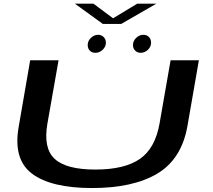

<svg xmlns="http://www.w3.org/2000/svg" viewBox="-20 -994 1127 1018"><path d="M468 3Q685 3 813.5 -73.2Q942 -149.5 973.5 -324L1034.5 -674.5H884.5L826 -339.5Q803 -208 721.8 -151.5Q640.5 -95 485.5 -95Q331 -95 269.8 -151.8Q208.5 -208.5 231.5 -339.5L290.5 -674.5H140L79.5 -324Q48 -149.5 149.8 -73.2Q251.5 3 468 3ZM486.5 -714Q507 -714 524.2 -730Q541.5 -746 541.5 -768Q541.5 -786 529.5 -797.8Q517.5 -809.5 500.5 -809.5Q479 -809.5 462 -793.2Q445 -777 445 -755Q445 -737 456.2 -725.5Q467.5 -714 486.5 -714ZM725.5 -714Q747.5 -714 764.2 -730Q781 -746 781 -768Q781 -786 769.8 -797.8Q758.5 -809.5 740 -809.5Q719 -809.5 702 -793.2Q685 -777 685 -755Q685 -737 696.8 -725.5Q708.5 -714 725.5 -714ZM525.5 -867H622.5L809 -974.5H707.5L579.5 -897L475.5 -974.5H377Z"/></svg>

Font: Anybody ExtraExpanded Medium
Style: Italic
Weight: 500
Width: 8
Italic angle: -10°
Version: Version 1.113;gftools[0.9.25]